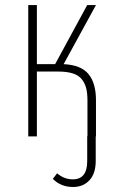

<svg xmlns="http://www.w3.org/2000/svg" viewBox="-20 -540 459 760"><path d="M231.9 -286.1Q300.8 -282.7 330.3 -246.8Q359.9 -210.9 359.9 -143.1V0H358.9V97.2Q358.9 147 334 173.6Q309.1 200.2 269 200.2Q221.2 200.2 189 168L206.1 146Q233.9 169.9 268.1 169.9Q325.2 169.9 325.2 98.1V-1H326.2V-142.1Q326.2 -170.4 321.3 -190.2Q316.4 -210 304.2 -225.8Q292 -241.7 268.6 -249.3Q245.1 -256.8 210 -256.8H126V0H91.8V-520H126V-286.1H198.2L325.2 -520H359.9Z"/></svg>

Font: Fira Sans Compressed UltraLight
Style: Regular
Weight: 200
Width: 1
Designer: Carrois Corporate & Edenspiekermann AG
Foundry: Carrois Corporate GbR & Edenspiekermann AG
Version: Version 4.203;PS 004.203;hotconv 1.0.88;makeotf.lib2.5.64775